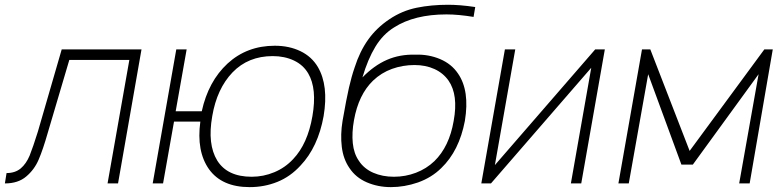

<svg xmlns="http://www.w3.org/2000/svg" viewBox="-38 -770 3278 806"><path d="M556 -562.5 457.5 0H413.5L505 -518.5H253L162.5 -212.5Q152.5 -177.5 143 -149.5Q133.5 -121.5 124.5 -100.5Q106.5 -58 72 -29Q38 0 -17.5 0L-10.5 -43.5Q25.5 -43.5 49 -63Q72 -82.5 86.5 -117Q100.5 -152 121 -217.5L221 -562.5Z M1320.5 -282.5Q1297 -152.5 1223.5 -75Q1181 -28.5 1126.5 -6.5Q1072 15.5 1010 15.5Q893.5 15.5 839.5 -59.5Q786 -135 803 -259.5H692.5L646.5 0H603L702 -562.5H745.5L699.5 -303H809Q836.5 -428.5 917.5 -503.5Q999 -578 1115.5 -578Q1176 -578 1223.2 -555.2Q1270.5 -532.5 1296.5 -488.5Q1342 -410.5 1320.5 -282.5ZM1273.5 -282.5Q1293.5 -397.5 1256 -461.5Q1235 -497.5 1195.8 -516Q1156.5 -534.5 1107 -534.5Q1004 -534.5 938 -466Q872.5 -397.5 853 -282.5Q832 -164.5 874 -96Q916.5 -28 1018.5 -28Q1068 -28 1113.5 -47Q1159 -66 1192.5 -102Q1253.5 -166 1273.5 -282.5Z M1884.5 -461.5Q1934.5 -389.5 1913.5 -262.5Q1889.5 -136.5 1814.5 -64.5Q1774 -24.5 1716.5 -4Q1660 15.5 1603 15.5Q1548.5 15.5 1502 -4.5Q1455.5 -24.5 1429 -64.5Q1403 -102 1396.8 -153.5Q1390.5 -205 1400 -262.5Q1416.5 -357 1427 -402.5Q1432.5 -425.5 1438.2 -446.5Q1444 -467.5 1451 -487.5Q1472 -553.5 1507.2 -603.2Q1542.5 -653 1597 -689.5Q1650 -725 1711 -737.5Q1772 -750 1843.5 -750Q1866.5 -750 1894.8 -747.8Q1923 -745.5 1957 -740.5L1950 -699Q1886 -709.5 1836.5 -709.5Q1701.5 -709.5 1616.5 -655Q1569.5 -626 1537.8 -573.8Q1506 -521.5 1483.5 -445Q1532 -495 1586.5 -518.8Q1641 -542.5 1706 -540.5Q1760.5 -542.5 1809.5 -522Q1857.5 -501.5 1884.5 -461.5ZM1528 -431.5Q1467 -372.5 1448 -265.5Q1438.5 -213 1443 -169Q1447.5 -125 1468.5 -95Q1479 -78.5 1494.5 -65.8Q1510 -53 1529 -44.8Q1548 -36.5 1570 -32.2Q1592 -28 1615.5 -28Q1664 -28 1708 -44.8Q1752 -61.5 1785.5 -93.5Q1848 -154.5 1866.5 -262.5Q1886.5 -371.5 1845 -431.5Q1822.5 -463.5 1785.8 -480.2Q1749 -497 1702 -497Q1652.5 -497 1607.5 -480.8Q1562.5 -464.5 1528 -431.5Z M2402 0H2358.5L2444 -485.5L2023 0H1982.5L2081.5 -562.5H2125L2039.5 -77L2460.5 -562.5H2501Z M3206 -562.5 3109 0H3065L3146.5 -458.5L2870.5 -79H2822.5L2683 -458.5L2601.5 0H2558L2657 -562.5H2692L2857 -136.5L3170.5 -562.5Z"/></svg>

Font: Russisch Sans ExtraLight
Style: Italic
Weight: 200
Width: 4
Italic angle: -10°
Designer: Michael Sharanda (font) & Cristiano Sobral (main changes)
Foundry: Michael Sharanda
Version: Version 2.00;September 8, 2020;FontCreator 13.0.0.2681 64-bi